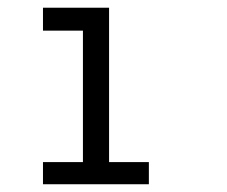

<svg xmlns="http://www.w3.org/2000/svg" viewBox="-20 -475 586 495"><path d="M363.8 0H90.8V-57.1H193.8V-396H90.8V-455.1H261.2V-57.1H363.8Z"/></svg>

Font: Anonymous Pro
Style: Regular
Weight: 400
Monospace: yes
Designer: Mark Simonson
Version: Version 1.003